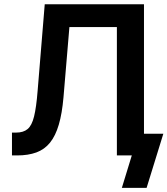

<svg xmlns="http://www.w3.org/2000/svg" viewBox="-20 -748 806 924"><path d="M37.6 0V-109.9H57.1Q92.8 -109.9 113 -127Q133.3 -144 144 -187.7Q154.8 -231.4 161.1 -311.5L195.3 -727.5H672.9V0H542.5V-617.7H314L285.6 -280.3Q278.8 -201.7 262.9 -147.9Q247.1 -94.2 220.7 -61.5Q194.3 -28.8 155 -14.4Q115.7 0 62 0ZM566.4 156.2 614.3 0H577.1V-104.5H766.1L685.5 156.2Z"/></svg>

Font: Inter 17pt SemiBold
Style: Regular
Weight: 600
Version: Version 4.001;git-66647c0bb